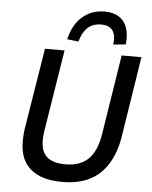

<svg xmlns="http://www.w3.org/2000/svg" viewBox="-61 -986 828 1045"><g transform="rotate(5 352.5 -463.0)"><path d="M319 9Q250 9 202 -9Q154 -27 125.5 -61.5Q97 -96 89 -146Q81 -196 90 -260L162 -705H269L198 -262Q183 -169 215.5 -128.5Q248 -88 326 -88Q407 -88 452 -131.5Q497 -175 512 -268L581 -705H689L620 -266Q605 -174 565.5 -112Q526 -50 464 -20.5Q402 9 319 9ZM340 -760 278 -767Q297 -849 347.5 -892Q398 -935 468 -935Q516 -935 547 -915Q578 -895 591 -857.5Q604 -820 598 -767L530 -760Q537 -808 519.5 -835.5Q502 -863 455 -863Q410 -863 381.5 -836.5Q353 -810 340 -760Z"/></g></svg>

Font: Nunito Sans 7pt SemiCondensed SemiBold
Style: Italic
Weight: 600
Width: 4
Italic angle: -9°
Designer: Vernon Adams
Foundry: Vernon Adams
Version: Version 3.101;gftools[0.9.27]